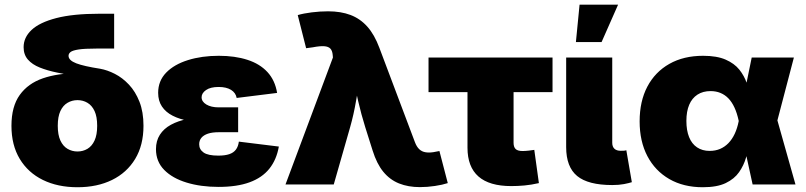

<svg xmlns="http://www.w3.org/2000/svg" viewBox="-20 -786 3434 818"><path d="M310.1 11.7Q226.1 11.7 162.8 -19.3Q99.6 -50.3 64.2 -108.9Q28.8 -167.5 28.8 -250Q28.8 -332.5 64.2 -381.6Q99.6 -430.7 162.8 -452.4Q226.1 -474.1 310.1 -474.1V-460Q264.6 -468.3 223.1 -476.8Q181.6 -485.4 149.4 -498.3Q117.2 -511.2 98.9 -532.2Q80.6 -553.2 80.6 -585Q80.6 -626.5 114.5 -658.4Q148.4 -690.4 220 -709Q291.5 -727.5 404.3 -727.5H466.3V-579.1H390.6Q340.3 -579.1 314.9 -575.2Q289.6 -571.3 280.8 -564.5Q272 -557.6 272 -548.3Q272 -538.6 280.3 -530.5Q288.6 -522.5 305.2 -516.1Q321.8 -509.8 346.9 -504.2Q372.1 -498.5 406.2 -493.2Q437 -487.8 469.5 -471.2Q502 -454.6 529.5 -425.3Q557.1 -396 574.2 -352.5Q591.3 -309.1 591.3 -250Q591.3 -167.5 555.9 -108.9Q520.5 -50.3 457.3 -19.3Q394 11.7 310.1 11.7ZM310.1 -140.6Q333.5 -140.6 352.5 -151.9Q371.6 -163.1 382.8 -187.3Q394 -211.4 394 -250Q394 -289.1 382.8 -313Q371.6 -336.9 352.5 -348.1Q333.5 -359.4 310.1 -359.4Q287.1 -359.4 267.8 -348.1Q248.5 -336.9 237.3 -313Q226.1 -289.1 226.1 -250Q226.1 -211.4 237.3 -187.3Q248.5 -163.1 267.8 -151.9Q287.1 -140.6 310.1 -140.6Z M911.1 10.3Q835.4 10.3 775.1 -8.1Q714.8 -26.4 679.7 -62Q644.5 -97.7 644.5 -150.4Q644.5 -186 661.1 -211.9Q677.7 -237.8 708 -254.4Q738.3 -271 779.8 -279.3Q821.3 -287.6 871.1 -287.6H994.6V-222.7H912.1Q884.3 -222.7 866 -216.6Q847.7 -210.4 838.1 -199Q828.6 -187.5 828.6 -171.4Q828.6 -149.4 847.4 -136.2Q866.2 -123 910.2 -123Q938.5 -123 956.8 -129.2Q975.1 -135.3 985.1 -148.7Q995.1 -162.1 997.6 -182.6L1168 -161.6Q1158.2 -105.5 1127.4 -67.1Q1096.7 -28.8 1043.2 -9.3Q989.7 10.3 911.1 10.3ZM872.6 -264.2Q825.2 -264.2 785.2 -271Q745.1 -277.8 715.6 -293Q686 -308.1 669.9 -332.3Q653.8 -356.4 653.8 -390.6Q653.8 -441.4 688 -476.6Q722.2 -511.7 781 -530Q839.8 -548.3 912.1 -548.3Q981 -548.3 1033.9 -531.2Q1086.9 -514.2 1119.4 -479Q1151.9 -443.8 1160.6 -390.1L988.3 -368.7Q984.4 -390.6 964.4 -403.1Q944.3 -415.5 911.6 -415.5Q876.5 -415.5 857.7 -402.3Q838.9 -389.2 838.9 -371.6Q838.9 -353 859.1 -340.8Q879.4 -328.6 911.6 -328.6H994.6V-264.2Z M1196.3 0 1398.4 -541 1397.5 -551.3Q1396 -569.8 1387.5 -578.9Q1378.9 -587.9 1360.8 -589.1Q1342.8 -590.3 1313 -584.5L1284.2 -580.6L1248.5 -721.7Q1272.9 -729 1308.3 -733.4Q1343.8 -737.8 1377.9 -737.8Q1432.1 -737.8 1473.4 -722.2Q1514.6 -706.5 1544.9 -672.6Q1575.2 -638.7 1596.2 -582.5L1747.6 -180.7Q1754.9 -161.1 1765.9 -150.6Q1776.9 -140.1 1792 -137.5Q1807.1 -134.8 1826.2 -137.7L1852.1 -142.6L1887.7 -5.9Q1865.2 1.5 1833 6.3Q1800.8 11.2 1769 11.2Q1719.2 11.2 1680.2 -4.4Q1641.1 -20 1613 -54.2Q1585 -88.4 1567.4 -145L1536.1 -244.1Q1519 -298.8 1505.9 -355.5Q1492.7 -412.1 1480 -477.5H1519Q1506.3 -412.1 1496.8 -355.7Q1487.3 -299.3 1471.7 -244.1L1401.9 0Z M2158.2 6.8Q2064.9 6.8 2018.3 -34.2Q1971.7 -75.2 1971.7 -156.7V-393.6H1805.7V-541H2334V-393.6H2168V-177.7Q2168 -159.7 2176.8 -151.1Q2185.5 -142.6 2206.5 -142.6Q2216.3 -142.6 2232.9 -144.3Q2249.5 -146 2256.3 -147.5L2275.9 -5.9Q2243.7 1.5 2214.4 4.2Q2185.1 6.8 2158.2 6.8Z M2588.4 2.4Q2485.8 2.4 2439 -36.1Q2392.1 -74.7 2392.1 -159.2V-541H2588.4V-177.7Q2588.4 -161.1 2597.7 -152.3Q2606.9 -143.6 2624.5 -143.6Q2633.3 -143.6 2638.9 -144Q2644.5 -144.5 2648.4 -146L2671.9 -9.8Q2659.7 -5.9 2638.4 -1.7Q2617.2 2.4 2588.4 2.4ZM2433.6 -606.9 2449.2 -766.1H2613.3L2543 -606.9Z M2974.1 11.7Q2892.1 11.7 2831.5 -23.2Q2771 -58.1 2738 -121.1Q2705.1 -184.1 2705.1 -269Q2705.1 -354.5 2738 -417Q2771 -479.5 2831.8 -513.9Q2892.6 -548.3 2975.6 -548.3Q3034.2 -548.3 3071.5 -532Q3108.9 -515.6 3129.9 -489.3Q3150.9 -462.9 3161.6 -431.6Q3172.4 -400.4 3177.7 -371.1H3232.4L3291 -276.9L3369.1 0H3186.5L3127 -272Q3120.1 -304.2 3109.1 -327.9Q3098.1 -351.6 3083.3 -366.9Q3068.4 -382.3 3049.3 -390.1Q3030.3 -397.9 3007.3 -397.9Q2974.6 -397.9 2951.4 -382.8Q2928.2 -367.7 2916.3 -339.6Q2904.3 -311.5 2904.3 -271Q2904.3 -230.5 2915.8 -201.9Q2927.2 -173.3 2949.7 -158.2Q2972.2 -143.1 3003.4 -143.1Q3027.8 -143.1 3047.9 -151.6Q3067.9 -160.2 3083.5 -176.3Q3099.1 -192.4 3110.1 -215.8Q3121.1 -239.3 3127 -269L3182.6 -541H3362.3L3291 -269L3231.9 -177.7H3173.8Q3168 -147.5 3158.4 -114.5Q3148.9 -81.5 3128.9 -52.7Q3108.9 -23.9 3072 -6.1Q3035.2 11.7 2974.1 11.7Z"/></svg>

Font: Inter 17pt Black
Style: Regular
Weight: 900
Version: Version 4.001;git-66647c0bb